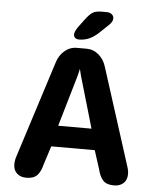

<svg xmlns="http://www.w3.org/2000/svg" viewBox="-56 -847 731 904"><g transform="rotate(5 309.5 -395.0)"><path d="M102 9.5Q74.5 9.5 57.5 -6Q40.5 -21.5 40.5 -50Q40.5 -56.5 41.5 -63.5Q42.5 -70.5 44.5 -78.5L192.5 -542Q202.5 -576.5 228 -598.5Q253.5 -620.5 286 -620.5H332Q365 -620.5 390.2 -598.5Q415.5 -576.5 425.5 -542L573.5 -78.5Q576 -70.5 577 -63.5Q578 -56.5 578 -50Q578 -21.5 561 -6Q544 9.5 516 9.5Q481.5 9.5 465 -8Q448.5 -25.5 440 -61L412 -148H206.5L178.5 -61Q170 -25.5 153.2 -8Q136.5 9.5 102 9.5ZM230.5 -247.5H388L317.5 -489Q315 -498.5 313 -507.2Q311 -516 309 -523Q307.5 -516 305.5 -507.2Q303.5 -498.5 301 -489ZM293 -660.5Q281.5 -660.5 274.5 -666.2Q267.5 -672 267.5 -682Q267.5 -697 285 -721L312 -757Q331 -782.5 345.8 -791.5Q360.5 -800.5 389.5 -800.5H410.5Q426 -800.5 435.5 -793Q445 -785.5 445 -773.5Q445 -757 426 -740L382.5 -698.5Q359.5 -678 338 -669.2Q316.5 -660.5 293 -660.5Z"/></g></svg>

Font: Sono ExtraLight Monospace SemiBold
Style: Regular
Weight: 600
Version: Version 2.112